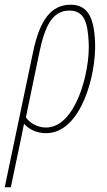

<svg xmlns="http://www.w3.org/2000/svg" viewBox="-63 -556 455 816"><path d="M78 -337 -43 240H-17L29 20C33 0 36 -15 39 -30C58 -9 89 10 133 10C283 10 347 -243 341 -376C337 -483 309 -536 237 -536C154 -536 106 -470 78 -337ZM133 -14C95 -14 63 -34 47 -57L103 -327C127 -445 159 -511 232 -511C292 -511 310 -466 314 -375C320 -246 257 -14 133 -14Z"/></svg>

Font: Noto Sans ExtraCondensed Thin
Style: Italic
Weight: 100
Width: 2
Italic angle: -12°
Designer: Monotype Design Team
Foundry: Monotype Imaging Inc.
Version: Version 2.013